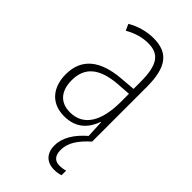

<svg xmlns="http://www.w3.org/2000/svg" viewBox="-234 -698 889 889"><g transform="rotate(45 210.0 -253.5)"><path d="M271 38C271 -9 299 -49 348 -93H347V-450C347 -579 305 -632 210 -632C165 -632 119 -619 80 -596L94 -565C136 -589 174 -598 208 -598C279 -598 310 -559 310 -446V-400L237 -394C111 -384 40 -331 40 -226C40 -147 82 -83 172 -83C254 -83 291 -131 311 -185H313L317 -99C266 -55 236 -7 236 44C236 96 266 125 315 125C332 125 347 122 357 118V88C349 91 334 94 319 94C287 94 271 75 271 38ZM240 -364 311 -369V-311C310 -194 270 -115 178 -115C115 -115 79 -155 79 -226C79 -312 133 -355 240 -364Z"/></g></svg>

Font: Noto Sans Telugu UI Condensed ExtraLight
Style: Regular
Weight: 200
Width: 3
Designer: Jelle Bosma - Monotype Design Team
Foundry: Monotype Imaging Inc.
Version: Version 2.005